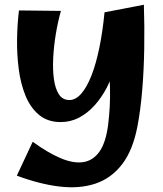

<svg xmlns="http://www.w3.org/2000/svg" viewBox="-20 -502 687 810"><path d="M51 239 118 96Q181 142 235 165Q289 188 330.5 182Q372 176 399 138.5Q426 101 436 26Q441 -15 443 -53Q445 -91 444 -131.5Q443 -172 440 -218.5Q437 -265 432 -321.5Q427 -378 421 -450L587 -482Q590 -391 588.5 -298.5Q587 -206 580 -122Q573 -38 560 30Q541 131 495.5 190.5Q450 250 383 272.5Q316 295 231.5 285Q147 275 51 239ZM236 13Q181 13 144.5 -17.5Q108 -48 87.5 -98.5Q67 -149 59 -211Q51 -273 52 -337Q53 -401 60 -458L237 -456Q224 -410 215.5 -358.5Q207 -307 204.5 -257.5Q202 -208 207.5 -168Q213 -128 228.5 -104Q244 -80 273 -80Q299 -80 322.5 -106.5Q346 -133 365.5 -182.5Q385 -232 399 -300Q413 -368 421 -450L478 -311Q477 -266 464.5 -220Q452 -174 430.5 -132.5Q409 -91 379.5 -58Q350 -25 314 -6Q278 13 236 13Z"/></svg>

Font: Marhey Light Medium
Style: Regular
Weight: 500
Version: Version 1.000